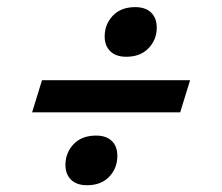

<svg xmlns="http://www.w3.org/2000/svg" viewBox="-20 -536 640 553"><path d="M369.5 -515.5Q399 -515.5 415.2 -499.8Q431.5 -484 431.5 -456.5Q431.5 -422 408 -397.2Q384.5 -372.5 343.5 -372.5Q314 -372.5 297.8 -388.2Q281.5 -404 281.5 -431Q281.5 -466 305 -490.8Q328.5 -515.5 369.5 -515.5ZM101 -305H527.5L499 -212.5H72.5ZM256.5 -145.5Q286 -145.5 302 -130Q318 -114.5 318 -87Q318 -52 294.8 -27.2Q271.5 -2.5 230.5 -2.5Q201 -2.5 184.8 -18.2Q168.5 -34 168.5 -61Q168.5 -96 192 -120.8Q215.5 -145.5 256.5 -145.5Z"/></svg>

Font: Newsreader 6pt SemiBold
Style: Italic
Weight: 600
Italic angle: -17°
Designer: Hugues Gentile
Foundry: Production Type
Version: Version 1.003; ttfautohint (v1.8.3)